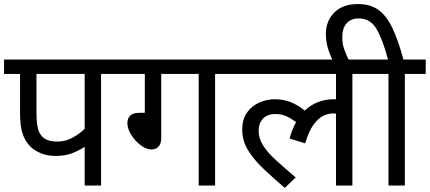

<svg xmlns="http://www.w3.org/2000/svg" viewBox="-20 -916 2122 948"><path d="M479 -551V0H398V-191Q369 -172 335 -159Q301 -146 254 -146Q214 -146 181.5 -159.5Q149 -173 128 -194Q103 -221 91 -257.5Q79 -294 79 -358V-551H0V-622H583V-551ZM398 -551H160V-369Q160 -328 163 -304Q166 -280 172.5 -265.5Q179 -251 190 -240Q213 -217 263 -217Q303 -217 338 -236Q373 -255 398 -280Z M776 -551V-234Q776 -208 763.5 -193Q751 -178 728 -178Q702 -178 674.5 -199Q647 -220 628 -250Q609 -280 609 -308Q609 -331 622.5 -345Q636 -359 670 -359H695V-551H568V-622H1146V-551H1042V0H961V-551Z M1131 -551V-622H1824V-551H1720V0H1639V-355Q1633 -356 1625 -356Q1601 -356 1576 -344Q1551 -332 1528 -300.5Q1505 -269 1487 -208L1410 -232Q1422 -278 1442 -313Q1418 -331 1394 -342Q1370 -353 1340 -353Q1300 -353 1278.5 -330Q1257 -307 1257 -271Q1257 -233 1278.5 -198.5Q1300 -164 1341 -126.5Q1382 -89 1440 -40L1386 12Q1328 -38 1280 -83.5Q1232 -129 1204 -175.5Q1176 -222 1176 -275Q1176 -328 1200.5 -361.5Q1225 -395 1262 -410.5Q1299 -426 1335 -426Q1379 -426 1415.5 -411.5Q1452 -397 1485 -370Q1543 -426 1630 -426Q1635 -426 1639 -426V-551Z M1624 -615Q1607 -650 1598 -682Q1589 -714 1589 -748Q1589 -813 1631 -854.5Q1673 -896 1748 -896Q1808 -896 1848 -867.5Q1888 -839 1917 -778.5Q1946 -718 1972 -622H2082V-551H1979V0H1898V-551H1809V-622H1896Q1868 -726 1837.5 -775.5Q1807 -825 1752 -825Q1712 -825 1691 -800.5Q1670 -776 1670 -733Q1670 -699 1680 -671.5Q1690 -644 1704 -615Z"/></svg>

Font: Go Noto Current
Style: Regular
Weight: 400
Designer: Monotype Design Team
Foundry: Monotype Imaging Inc.
Version: Version 2.007; ttfautohint (v1.8) -l 8 -r 50 -G 200 -x 14 -D